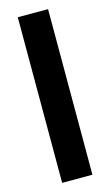

<svg xmlns="http://www.w3.org/2000/svg" viewBox="-111 -742 450 784"><g transform="rotate(-15 114.0 -350.0)"><path d="M50 0V-700H178V0Z"/></g></svg>

Font: Jockey One
Style: Regular
Weight: 400
Designer: TypeTogether
Foundry: TypeTogether
Version: Version 1.002